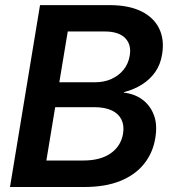

<svg xmlns="http://www.w3.org/2000/svg" viewBox="-20 -748 686 768"><path d="M20 0 140.1 -727.5H418Q495.1 -727.5 545.4 -702.6Q595.7 -677.7 616.9 -633.3Q638.2 -588.9 628.4 -530.8Q622.1 -490.2 601.1 -460.2Q580.1 -430.2 547.9 -409.9Q515.6 -389.6 475.6 -379.4V-377.4Q517.1 -373 548.6 -350.3Q580.1 -327.6 595.2 -288.8Q610.4 -250 601.1 -195.3Q591.8 -137.2 556.6 -93Q521.5 -48.8 461.7 -24.4Q401.9 0 317.4 0ZM165.5 -106H314Q381.8 -106 422.9 -134.8Q463.9 -163.6 472.2 -213.4Q477.5 -246.1 465.8 -269.8Q454.1 -293.5 426.8 -306.4Q399.4 -319.3 356.9 -319.3H200.7ZM217.3 -418.9H359.9Q396.5 -418.9 425.8 -432.1Q455.1 -445.3 474.4 -469.2Q493.7 -493.2 499 -525.9Q506.3 -569.8 480.5 -595.9Q454.6 -622.1 398.4 -622.1H251Z"/></svg>

Font: Inter 28pt SemiBold
Style: Italic
Weight: 600
Italic angle: -9.3988°
Designer: Rasmus Andersson
Foundry: rsms
Version: Version 4.001;git-66647c0bb